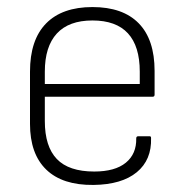

<svg xmlns="http://www.w3.org/2000/svg" viewBox="-20 -513 521 544"><path d="M245 11Q157 12 111 -32.5Q65 -77 65 -162V-310Q65 -400 110.5 -446.5Q156 -493 242 -493Q328 -493 373 -447Q418 -401 418 -312V-245Q418 -239 413 -239H107V-170Q107 -98 141 -62.5Q175 -27 247 -27Q306 -27 336.5 -52Q367 -77 366 -121Q366 -127 372 -127H404Q408 -127 408 -122Q410 -60 367.5 -25Q325 10 245 11ZM107 -275H376V-310Q376 -382 342.5 -418.5Q309 -455 242 -455Q175 -455 141 -418Q107 -381 107 -310Z"/></svg>

Font: Sofia Sans Semi Condensed ExtraLight
Style: Regular
Weight: 250
Version: Version 4.100